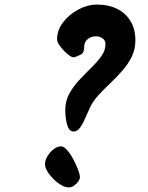

<svg xmlns="http://www.w3.org/2000/svg" viewBox="-20 -822 648 841"><path d="M573 -645Q573 -606 557 -573.5Q541 -541 516 -512.5Q491 -484 463.5 -458Q436 -432 412 -406Q388 -380 375 -353Q365 -332 354.5 -307Q344 -282 331.5 -264Q319 -246 302 -246Q283 -246 274.5 -274Q266 -302 266 -341Q266 -380 284 -412.5Q302 -445 328 -472.5Q354 -500 380 -525.5Q406 -551 424 -576Q442 -601 442 -628Q442 -645 429.5 -654Q417 -663 401 -663Q378 -663 363.5 -650Q349 -637 349 -620Q349 -607 346 -597.5Q343 -588 334 -583Q328 -581 318.5 -576Q309 -571 301 -571Q293 -571 275.5 -585.5Q258 -600 244 -618.5Q230 -637 230 -650Q230 -690 256.5 -724.5Q283 -759 323.5 -780.5Q364 -802 406 -802Q455 -802 492.5 -783.5Q530 -765 551.5 -730Q573 -695 573 -645ZM177 -103Q177 -119 187.5 -137Q198 -155 214.5 -168Q231 -181 247 -181Q259 -181 273.5 -165Q288 -149 300.5 -125.5Q313 -102 321.5 -80Q330 -58 330 -46Q330 -33 314 -17Q298 -1 281 -1Q266 -1 248 -11.5Q230 -22 214 -38Q198 -54 187.5 -71.5Q177 -89 177 -103Z"/></svg>

Font: Kalam Variable Light
Style: Regular
Weight: 300
Designer: Lipi Raval, Jonny Pinhorn
Foundry: Indian Type Foundry
Version: Version 3.000